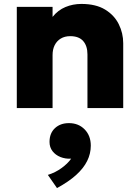

<svg xmlns="http://www.w3.org/2000/svg" viewBox="-20 -550 707 977"><path d="M65.5 0V-515H247.5V-464Q275 -498.5 313 -514.2Q351 -530 394 -530Q467.5 -530 514.5 -501.5Q561.5 -473 584.2 -427.2Q607 -381.5 607 -330V0H425V-273Q425 -316.5 403.2 -341.2Q381.5 -366 337.5 -366Q309.5 -366 289.2 -353.8Q269 -341.5 258.2 -320Q247.5 -298.5 247.5 -270V0ZM270 407 223.5 340Q262 328 293.2 305.2Q324.5 282.5 342 257.5Q312.5 259 287.5 249Q262.5 239 247.2 219.2Q232 199.5 232 172Q232 128 259.5 102.2Q287 76.5 331 76.5Q379.5 76.5 410.8 108.5Q442 140.5 442 191Q442 232 423.5 269.2Q405 306.5 367 340.8Q329 375 270 407Z"/></svg>

Font: Geologica Roman ExtraBold
Style: Regular
Weight: 800
Designer: Sindre Bremnes, Frode Helland
Foundry: Monokrom Skriftforlag AS
Version: Version 1.010;gftools[0.9.28]